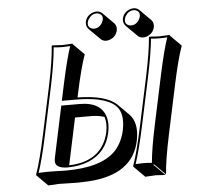

<svg xmlns="http://www.w3.org/2000/svg" viewBox="-57 -859 1003 976"><g transform="rotate(-5 444.0 -370.5)"><path d="M601.6 -752Q607.9 -782.2 638.7 -795.4Q649.9 -799.8 660.2 -799.8Q677.2 -799.3 688 -789.1L744.6 -732.4Q758.8 -717.3 754.4 -695.3Q748 -665 717.3 -651.9Q706.5 -647.5 696.3 -647.5Q679.2 -647.9 668.5 -658.7L611.8 -714.8Q597.7 -730.5 601.6 -752ZM412.6 -752Q418.9 -782.2 449.7 -795.4Q460.9 -799.8 471.2 -799.8Q488.3 -799.3 499 -789.1L555.7 -732.4Q569.8 -717.3 565.4 -695.3Q559.1 -665 528.3 -651.9Q517.1 -647.5 507.3 -647.5Q490.2 -647.9 479.5 -658.7L422.9 -714.8Q408.7 -730.5 412.6 -752ZM692.9 -445.8Q720.2 -575.2 725.1 -646L728 -648.9Q730 -648.9 778.3 -646L831.1 -648.9V-646L887.7 -589.4Q863.3 -522 835.4 -389.6L783.2 -144.5Q755.9 -15.1 751 55.7L694.3 -1L691.4 2L748 58.6Q748 58.6 699.7 55.7Q698.2 55.7 697.8 55.7L645 58.6L588.4 2V-1Q612.8 -69.8 640.6 -201.2ZM204.6 56.6 149.9 59.6 93.3 2.9 92.8 0Q117.2 -68.4 145.5 -200.2L197.8 -444.8Q223.6 -567.4 229 -645L231.9 -647.9Q233.9 -647.9 283.2 -645L335.9 -647.9V-645L392.6 -588.4Q368.2 -521 340.3 -388.7L336.9 -373Q483.9 -370.6 536.6 -318.4L592.8 -262.2Q636.2 -217.3 617.7 -126.5Q582 42 357.4 56.6Q331.1 58.1 300.3 58.6Q281.2 58.6 247.1 57.6Q217.8 56.6 204.6 56.6ZM465.3 -262.2Q437.5 -272 400.4 -272.5H315.4L264.6 -33.2Q413.1 -37.6 457.5 -151.9Q463.4 -167.5 466.8 -183.1Q476.1 -229 465.3 -262.2ZM251 -338.9H343.8Q459.5 -338.9 478.5 -252Q481.4 -237.3 481.4 -222.7Q481.4 -202.1 476.6 -180.7Q455.6 -82 365.2 -43.5Q316.4 -22.9 252.9 -22.9Q193.8 -24.4 193.4 -60.1Q193.8 -69.8 197.3 -85.9ZM147.9 -9.8Q162.1 -9.8 191.4 -9.3Q225.6 -8.3 243.7 -7.8Q428.2 -7.8 501 -85Q538.1 -125.5 551.3 -185.1Q569.8 -273.4 528.3 -313Q498.5 -340.3 440.4 -353Q392.1 -362.8 326.2 -362.8H255.9L273.9 -447.3Q300.3 -570.8 322.3 -636.2Q303.7 -634.8 283.2 -634.8Q257.8 -634.8 238.3 -637.2Q231.9 -559.6 207.5 -442.9L155.3 -197.8Q129.4 -75.2 106.4 -8.3Q127 -9.8 147.9 -9.8ZM702.6 -443.8 650.4 -198.7Q624 -76.2 601.6 -9.8Q619.6 -11.2 641.1 -11.2Q666.5 -11.2 684.6 -8.8Q690.4 -79.6 716.8 -203.1L769 -448.2Q795.4 -572.3 817.9 -637.7Q800.3 -636.2 778.3 -636.2Q752.9 -636.2 734.9 -638.2Q728.5 -566.9 702.6 -443.8ZM422.4 -750Q417 -725.1 439 -716.3Q441.9 -715.3 443.8 -714.8Q447.8 -714.4 450.7 -713.9Q477.5 -713.9 493.2 -740.2Q497.1 -747.6 499 -753.9Q504.4 -780.3 481.4 -788.1Q479 -788.6 477.5 -789.6Q473.6 -790 471.2 -790Q444.3 -790 428.2 -763.7Q423.8 -756.3 422.4 -750ZM611.8 -750Q606.4 -725.1 627.9 -716.3Q630.9 -715.3 632.8 -714.8Q636.7 -714.4 639.6 -713.9Q666.5 -713.9 682.1 -740.2Q686 -747.6 688 -753.9Q693.4 -780.3 670.4 -788.1Q668 -788.6 667 -789.6Q663.1 -790 660.2 -790Q633.3 -790 617.2 -763.7Q613.3 -756.3 611.8 -750Z"/></g></svg>

Font: Linux Biolinum Shadow O
Style: Italic
Weight: 400
Italic angle: -12°
Designer: Philipp H. Poll
Foundry: Philipp H. Poll
Version: Version 0.6.2